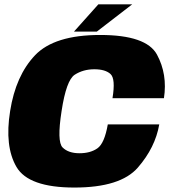

<svg xmlns="http://www.w3.org/2000/svg" viewBox="-20 -838 767 862"><path d="M314 4Q521 4 599 -85.8Q677 -175.5 695 -279.5H464Q449 -194 417.2 -172Q385.5 -150 337 -150Q287 -150 261 -176Q235 -202 256.5 -339.5Q277.5 -478 315.5 -502.5Q353.5 -527 403.5 -527Q452.5 -527 476 -505.8Q499.5 -484.5 485 -397H716Q732.5 -504.5 684.8 -592.8Q637 -681 429.5 -681Q224 -681 137.2 -589.8Q50.5 -498.5 25.5 -339.5Q0 -181 54 -88.5Q108 4 314 4ZM312 -696H414.5L573.5 -818.5H421.5Z"/></svg>

Font: Anybody UltraCondensed Thin Black
Style: Italic
Weight: 900
Italic angle: -10°
Version: Version 1.111